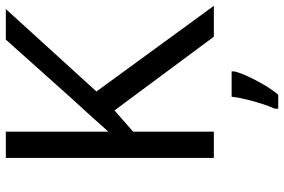

<svg xmlns="http://www.w3.org/2000/svg" viewBox="-178 -576 975 659"><g transform="rotate(-90 309.5 -246.5)"><path d="M619 0H513L260 -341L187 -277V0H97V-714H187V-362Q217 -396 248 -430Q279 -464 310 -498L503 -714H608L325 -403ZM394 70Q390 88 377.5 115.5Q365 143 348.5 171Q332 199 314 221H266V209Q274 192 282.5 165.5Q291 139 298 110.5Q305 82 307 61H394Z"/></g></svg>

Font: Noto Sans Glagolitic
Style: Regular
Weight: 400
Designer: Monotype Design Team
Foundry: Monotype Imaging Inc.
Version: Version 2.004; ttfautohint (v1.8.4.7-5d5b)